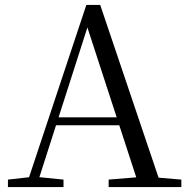

<svg xmlns="http://www.w3.org/2000/svg" viewBox="-20 -754 758 774"><path d="M12 0V-30L110 -41H127L236 -30V0ZM84 0 328 -734H384L632 0H542L322 -675H342L338 -661L126 0ZM192 -249 196 -281H500L504 -249ZM418 0V-30L552 -41H581L711 -30V0Z"/></svg>

Font: Noto Serif SC
Style: Regular
Weight: 400
Designer: Ryoko NISHIZUKA 西塚涼子 (kana & ideographs); Frank Grießhammer (Latin, Greek & Cyrillic); Wenlong ZHANG 张文龙 (bopomofo); San
Foundry: Adobe
Version: Version 2.002-H1;hotconv 1.1.0;makeotfexe 2.6.0